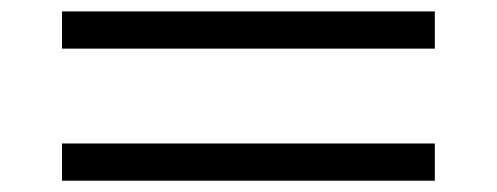

<svg xmlns="http://www.w3.org/2000/svg" viewBox="-20 -550 880 340"><path d="M89.8 -529.8H750V-463.9H89.8ZM89.8 -295.9H750V-230H89.8Z"/></svg>

Font: BIZ UDPMincho
Style: Bold
Weight: 700
Designer: TypeBank Co., Ltd.
Foundry: Morisawa Inc.
Version: Version 1.06